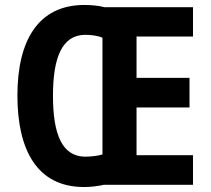

<svg xmlns="http://www.w3.org/2000/svg" viewBox="-20 -743 848 772"><path d="M319 -723C133 -723 50 -579 50 -359C50 -140 129 9 318 9C347 9 376 5 398 0H756V-119H529V-311H742V-430H529V-596H756V-714H400C378 -720 348 -723 319 -723ZM322 -603C347 -603 377 -599 392 -591V-122C376 -117 347 -113 322 -113C230 -114 193 -202 193 -358C193 -513 230 -602 322 -603Z"/></svg>

Font: Noto Sans Gujarati UI Condensed
Style: Bold
Weight: 700
Width: 3
Designer: Jelle Bosma - Monotype Design Team, Universal Thirst
Foundry: Monotype Imaging Inc.
Version: Version 2.106